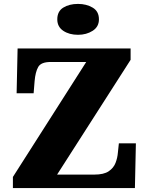

<svg xmlns="http://www.w3.org/2000/svg" viewBox="-20 -962 761 982"><path d="M46 0V-57L421 -645H239Q190 -645 175.5 -619.5Q161 -594 157 -547L152 -485H65L70 -714H648V-656L272 -69H462Q511 -69 536 -86Q561 -103 571 -129Q581 -155 583 -182L588 -229H675L670 0ZM379 -784Q334 -784 303.5 -804.5Q273 -825 273 -863Q273 -904 303.5 -923Q334 -942 379 -942Q422 -942 454 -923Q486 -904 486 -863Q486 -825 454 -804.5Q422 -784 379 -784Z"/></svg>

Font: Noto Serif Gujarati Black
Style: Regular
Weight: 900
Version: Version 2.102